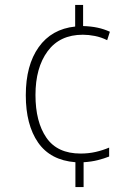

<svg xmlns="http://www.w3.org/2000/svg" viewBox="-20 -744 553 774"><path d="M315 -639Q347 -638 373 -632.5Q399 -627 423 -616L412 -582Q388 -594 362.5 -599Q337 -604 314 -604Q221 -604 172 -537.5Q123 -471 123 -361Q123 -253 167 -189Q211 -125 305 -125Q337 -125 365.5 -131.5Q394 -138 420 -149V-113Q400 -105 374.5 -98.5Q349 -92 317 -90V10H284V-90Q183 -98 133.5 -169.5Q84 -241 84 -360Q84 -481 136 -554Q188 -627 283 -637V-724H315Z"/></svg>

Font: Noto Sans Gujarati SemiCondensed ExtraLight
Style: Regular
Weight: 200
Width: 4
Designer: Jelle Bosma - Monotype Design Team, Universal Thirst
Foundry: Monotype Imaging Inc.
Version: Version 2.106; ttfautohint (v1.8.4.7-5d5b)